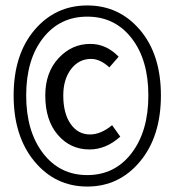

<svg xmlns="http://www.w3.org/2000/svg" viewBox="-20 -673 640 704"><path d="M493.5 -81Q417 11 300 11Q183 11 106.5 -81Q30 -173 30 -323Q30 -473 106.5 -563Q183 -653 300 -653Q417 -653 493.5 -563Q570 -473 570 -323Q570 -173 493.5 -81ZM137.5 -111.5Q199 -31 300 -31Q401 -31 462.5 -111.5Q524 -192 524 -323Q524 -454 462.5 -533Q401 -612 300 -612Q199 -612 137.5 -533Q76 -454 76 -323Q76 -192 137.5 -111.5ZM308 -125Q238 -125 192 -178.5Q146 -232 146 -323Q146 -407 194.5 -459.5Q243 -512 311 -512Q370 -512 415 -465L381 -426Q347 -457 314 -457Q269 -457 240.5 -419.5Q212 -382 212 -323Q212 -257 239 -218.5Q266 -180 310 -180Q350 -180 391 -214L421 -172Q369 -125 308 -125Z"/></svg>

Font: TypoPRO Source Code Pro
Style: Regular
Weight: 400
Monospace: yes
Designer: Paul D. Hunt, Teo Tuominen
Foundry: Adobe Systems Incorporated
Version: Version 2.010;PS 1.0;hotconv 1.0.84;makeotf.lib2.5.63406